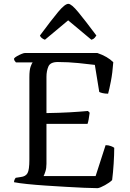

<svg xmlns="http://www.w3.org/2000/svg" viewBox="-20 -980 675 1000"><path d="M489 0Q462 0 418 -2Q374 -4 321.5 -7Q269 -10 217 -13.5Q165 -17 121.5 -21.5Q78 -26 53 -31Q53 -38 56 -44.5Q59 -51 62 -54L88 -58Q114 -61 123.5 -78.5Q133 -96 133 -148V-578Q133 -615 139.5 -633Q146 -651 150 -655H63Q60 -658 56.5 -663Q53 -668 53 -675Q57 -681 68.5 -687.5Q80 -694 92 -699Q104 -704 110 -704H487Q540 -686 570 -656Q566 -600 557.5 -556.5Q549 -513 543 -492Q527 -492 514.5 -495Q502 -498 497 -501L474 -642Q443 -646 389 -651.5Q335 -657 281 -657Q242 -657 232 -633.5Q222 -610 222 -580V-391Q289 -392 342 -395Q395 -398 438 -402L447 -393Q442 -352 436 -335H222V-127Q222 -104 216.5 -87Q211 -70 207 -63H478L530 -224Q545 -224 558 -219Q571 -214 575 -210Q575 -175 572 -128Q569 -81 564 -42Q551 -29 526.5 -15.5Q502 -2 489 0ZM214 -773Q193 -781 188 -795Q248 -876 283 -918Q318 -960 336 -960Q352 -960 387.5 -917Q423 -874 482 -795Q479 -790 473 -783Q467 -776 456 -773L335 -874Z"/></svg>

Font: Texturina Light
Style: Regular
Weight: 300
Designer: Guillermo Torres Carreño
Foundry: Omnibus-Type
Version: Version 1.002; ttfautohint (v1.8.3)